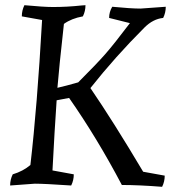

<svg xmlns="http://www.w3.org/2000/svg" viewBox="-20 -707 658 739"><path d="M64 -644Q64 -667 74 -687Q149 -680 184 -680Q239 -680 294 -686L309 -687Q309 -664 299 -644Q255 -636 226 -615Q207 -444 201 -369Q232 -376 281 -390Q351 -460 384.5 -498Q418 -536 480 -618L400 -638Q400 -661 412 -681Q484 -674 521 -674L618 -681Q618 -658 608 -638Q569 -634 536 -601Q423 -488 328 -368Q415 -241 531 -46L614 -31Q614 -8 604 12Q514 5 449 5Q353 -177 246 -330L198 -321Q190 -206 182 -51L264 -36Q264 -13 254 7Q151 0 114 0L19 7Q19 -16 29 -36Q69 -48 97 -72Q123 -295 142 -630Z"/></svg>

Font: Kotta One
Style: Regular
Weight: 400
Designer: Ania Kruk
Foundry: Ania Kruk
Version: Version 1.001